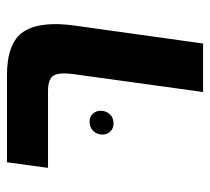

<svg xmlns="http://www.w3.org/2000/svg" viewBox="-46 -561 607 555"><g transform="rotate(-90 257.5 -283.5)"><path d="M269 0 320.8 -375Q326.2 -414.6 316.9 -431.4Q307.6 -448.2 272 -448.2H49.8L65.9 -566.9H316.9Q412.1 -566.9 443.6 -518.6Q475.1 -470.2 460.9 -370.1L409.2 0ZM178.2 -258.8Q194.8 -258.8 204.8 -269.8Q214.8 -280.8 214.8 -295.9Q214.8 -309.6 206.1 -318.8Q197.3 -328.1 183.1 -328.1Q166.5 -328.1 156.2 -317.1Q146 -306.2 146 -291Q146 -277.3 154.8 -268.1Q163.6 -258.8 178.2 -258.8Z"/></g></svg>

Font: FiraGO SemiBold
Style: Italic
Weight: 600
Italic angle: -8°
Designer: bBox Type GmbH
Foundry: bBox Type GmbH
Version: Version 1.001;PS 001.001;hotconv 1.0.88;makeotf.lib2.5.64775